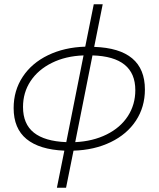

<svg xmlns="http://www.w3.org/2000/svg" viewBox="-20 -703 744 901"><path d="M325 4 290 178H247L282 4Q165 -1 104.5 -50.5Q44 -100 44 -196Q44 -278 86.5 -342.5Q129 -407 205.5 -444Q282 -481 380 -484L420 -683H462L422 -483Q660 -475 660 -283Q660 -201 618 -137Q576 -73 499.5 -36Q423 1 325 4ZM615 -280Q615 -437 414 -443L333 -36Q416 -40 480.5 -72Q545 -104 580 -158Q615 -212 615 -280ZM291 -36 372 -443Q288 -440 223.5 -408Q159 -376 123.5 -322.5Q88 -269 88 -201Q88 -121 139 -80.5Q190 -40 291 -36Z"/></svg>

Font: Montserrat Ace
Style: Light Italic
Weight: 300
Italic angle: -11.3°
Designer: Julieta Ulanovsky
Foundry: Julieta Ulanovsky
Version: Version 1